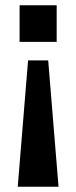

<svg xmlns="http://www.w3.org/2000/svg" viewBox="-20 -525 288 725"><path d="M54 -367V-505H194V-367ZM47 180 86 -297H162L201 180Z"/></svg>

Font: MulishBold
Style: Bold
Weight: 700
Designer: Vernon Adams
Foundry: Vernon Adams
Version: Version 3.602; ttfautohint (v1.8.3)